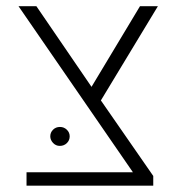

<svg xmlns="http://www.w3.org/2000/svg" viewBox="-20 -588 559 608"><path d="M64 0V-42.5H400.9L38.6 -568.4H95.2L282.2 -294.9L465.3 -30.8V0ZM288.6 -252 257.8 -293 423.3 -568.4H480ZM169.4 -126Q156.7 -126 147.9 -135.5Q139.2 -145 139.2 -156.2Q139.2 -168.5 147.9 -177.2Q156.7 -186 169.9 -186Q182.6 -186 191.7 -177.2Q200.7 -168.5 200.7 -156.2Q200.7 -143.6 191.7 -134.8Q182.6 -126 169.4 -126Z"/></svg>

Font: Heebo ExtraLight
Style: Regular
Weight: 250
Designer: Oded Ezer
Foundry: Ezer Type House
Version: Version 3.100